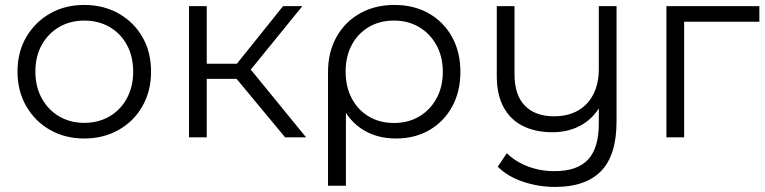

<svg xmlns="http://www.w3.org/2000/svg" viewBox="-20 -550 3063 769"><path d="M317.5 4.7Q240.7 4.7 180.4 -29.7Q120.1 -64 85.1 -124.7Q50.1 -185.5 50.1 -263.1Q50.1 -341.7 85.2 -401.6Q120.3 -461.5 180.4 -495.9Q240.4 -530.2 317.5 -530.2Q394.6 -530.2 455.2 -495.9Q515.9 -461.6 550.4 -401.7Q585 -341.9 585 -263.1Q585 -185.3 550.5 -124.6Q516 -64 455.2 -29.7Q394.4 4.7 317.5 4.7ZM317.5 -57.9Q373.9 -57.9 418.2 -83.5Q462.5 -109.2 487.9 -155.7Q513.4 -202.2 513.4 -263Q513.4 -324.8 487.9 -370.8Q462.5 -416.8 418.2 -442.2Q373.9 -467.6 317.8 -467.6Q261.7 -467.6 217.7 -442.2Q173.6 -416.8 147.6 -370.8Q121.7 -324.8 121.7 -263Q121.7 -202.2 147.6 -155.7Q173.6 -109.2 217.6 -83.5Q261.7 -57.9 317.5 -57.9Z M1121.9 0 906.4 -259.6 965.2 -294.8 1205.9 0ZM737.1 0V-525.5H808.1V0ZM786.4 -234.2V-294.7H955.3V-234.2ZM970.9 -254.7 904.7 -264.7 1113.8 -525.5H1191.1Z M1293.8 194V-261.4Q1293.8 -341.2 1327.5 -401.6Q1361.2 -462.1 1421.3 -496.1Q1481.3 -530.2 1559.5 -530.2Q1638.2 -530.2 1697.7 -496.2Q1757.3 -462.2 1790.6 -401.8Q1824 -341.4 1824 -262Q1824 -183.6 1791.2 -123.4Q1758.4 -63.3 1700.3 -29.3Q1642.2 4.7 1566.3 4.7Q1482.2 4.7 1422.5 -37.9Q1362.8 -80.4 1338.1 -157.5L1365.4 -168.1V194ZM1557.7 -57.4Q1615.1 -57.4 1659.1 -83.5Q1703.2 -109.7 1728.4 -155.9Q1753.6 -202.2 1753.6 -262Q1753.6 -322.2 1728.4 -368.5Q1703.2 -414.8 1659.1 -441.2Q1615.1 -467.6 1557.7 -467.6Q1500.9 -467.6 1457 -441.7Q1413.2 -415.8 1388.7 -369.8Q1364.3 -323.8 1364.3 -263Q1364.3 -202.7 1388.7 -156.2Q1413.2 -109.7 1457 -83.5Q1500.9 -57.4 1557.7 -57.4Z M2203.8 198.7Q2136.4 198.7 2074.5 177.7Q2012.6 156.7 1973.8 117.8L2009.9 63.6Q2044.3 97.5 2094.1 116.5Q2143.8 135.5 2200.5 135.5Q2292.4 135.5 2335.4 89Q2378.4 42.5 2378.4 -55.5V-163.7L2392.3 -142.6Q2367.4 -85.2 2314.9 -52.8Q2262.3 -20.4 2192.5 -20.4Q2124.8 -20.4 2074.7 -45.2Q2024.7 -70 1997.2 -120.2Q1969.7 -170.5 1969.7 -245.6V-525.5H2040.7V-253Q2040.7 -169.4 2082.2 -126.8Q2123.7 -84.2 2199.4 -84.2Q2254.2 -84.2 2294.4 -106.8Q2334.6 -129.5 2356.5 -172.4Q2378.4 -215.4 2378.4 -274.7V-525.5H2449.4V-63.6Q2449.4 71.6 2387.4 135.2Q2325.4 198.7 2203.8 198.7Z M2649.1 0V-525.5H3021.4V-462.9H2701.9L2720.1 -480.5V0Z"/></svg>

Font: Montserrat Alternates Thin
Style: Regular
Weight: 100
Designer: Julieta Ulanovsky
Foundry: Julieta Ulanovsky
Version: Version 9.000